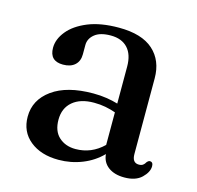

<svg xmlns="http://www.w3.org/2000/svg" viewBox="-77 -545 651 635"><g transform="rotate(15 248.0 -227.0)"><path d="M40 -101.5Q40 -159 90.2 -195.2Q140.5 -231.5 230.5 -231.5Q254.5 -231.5 275.8 -228.2Q297 -225 315 -219.5V-346Q315 -387.5 294.5 -409.5Q274 -431.5 236.5 -431.5Q200 -431.5 181.5 -416.2Q163 -401 163 -379.5V-347.5Q163 -324 148.5 -310.8Q134 -297.5 108 -297.5Q62 -297.5 62 -343Q62 -372.5 84.5 -400.2Q107 -428 150.2 -445.8Q193.5 -463.5 256 -463.5Q334.5 -463.5 373.8 -428.2Q413 -393 413 -332V-73Q413 -43 436 -43Q445 -43 450.2 -47Q455.5 -51 458.5 -57Q464 -63.5 468.5 -63.5Q480 -63.5 480 -49Q480 -29 459.5 -9.2Q439 10.5 400.5 10.5Q366.5 10.5 345.5 -5Q324.5 -20.5 322 -48.5Q294 -20 255.8 -4.8Q217.5 10.5 175 10.5Q114.5 10.5 77.2 -19.8Q40 -50 40 -101.5ZM141 -118Q141 -79 163.2 -58.8Q185.5 -38.5 220 -38.5Q274.5 -38.5 315 -78V-189.5Q298 -195.5 279.8 -199Q261.5 -202.5 240.5 -202.5Q194 -202.5 167.5 -180Q141 -157.5 141 -118Z"/></g></svg>

Font: Fraunces 72pt S050
Style: Regular
Weight: 400
Version: Version 1.000; ttfautohint (v1.8.3)